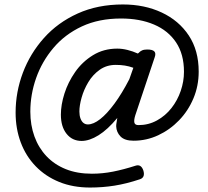

<svg xmlns="http://www.w3.org/2000/svg" viewBox="-20 -686 934 861"><path d="M253 -172Q253 -216 269 -266.5Q285 -317 317 -363Q349 -409 397 -438.5Q445 -468 506 -468Q528 -468 552 -462Q576 -456 598 -446L601 -448Q608 -456 617 -460Q626 -464 640 -464Q664 -464 672 -455.5Q680 -447 674 -430L587 -170Q580 -148 582.5 -136.5Q585 -125 601 -125Q646 -125 684 -146Q722 -167 749 -201.5Q776 -236 790.5 -278.5Q805 -321 805 -364Q805 -443 769.5 -496Q734 -549 670.5 -576Q607 -603 523 -603Q423 -603 347 -567.5Q271 -532 219.5 -471Q168 -410 142 -336Q116 -262 116 -185Q116 -125 134.5 -74Q153 -23 188.5 14.5Q224 52 275 72.5Q326 93 392 93Q440 93 487.5 83.5Q535 74 588 57Q613 49 623 79Q632 110 607 118Q547 138 493.5 146.5Q440 155 384 155Q307 155 245.5 130Q184 105 140 59.5Q96 14 73 -47.5Q50 -109 50 -181Q50 -273 82.5 -359.5Q115 -446 177 -515.5Q239 -585 328.5 -625.5Q418 -666 531 -666Q628 -666 705 -630Q782 -594 826.5 -527Q871 -460 871 -365Q871 -301 847.5 -245Q824 -189 783 -146.5Q742 -104 689.5 -79.5Q637 -55 579 -55Q539 -55 520.5 -74Q502 -93 501 -120Q501 -128 503 -138.5Q505 -149 506 -157Q463 -105 422 -79.5Q381 -54 346 -54Q304 -54 278.5 -86Q253 -118 253 -172ZM336 -186Q336 -168 341 -154.5Q346 -141 354.5 -134.5Q363 -128 374 -128Q399 -128 429.5 -152Q460 -176 493.5 -221.5Q527 -267 560 -331L578 -382Q559 -389 540 -392Q521 -395 499 -395Q458 -395 427 -373Q396 -351 376 -317.5Q356 -284 346 -248.5Q336 -213 336 -186Z"/></svg>

Font: Playwrite AU VIC
Style: Regular
Weight: 400
Designer: Veronika Burian, José Scaglione
Foundry: TypeTogether
Version: Version 1.002